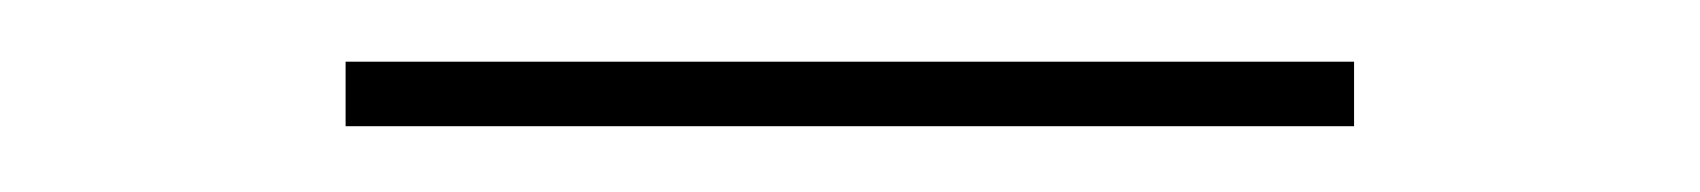

<svg xmlns="http://www.w3.org/2000/svg" viewBox="-20 -710 540 61"><path d="M89.8 -669.9V-690.4H410.2V-669.9Z"/></svg>

Font: Mgen+ 1mn thin
Style: Regular
Weight: 100
Designer: [Source Han Sans]
Ryoko NISHIZUKA  (kana & ideographs); Paul D. Hunt (Latin, Greek & Cyrillic); Wenlong ZHANG  (bopomofo
Version: Version 1.059.20150602